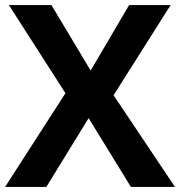

<svg xmlns="http://www.w3.org/2000/svg" viewBox="-20 -734 707 754"><path d="M667 0H494L328 -270L162 0H0L237 -368L15 -714H182L336 -457L487 -714H650L426 -360Z"/></svg>

Font: Noto Sans Balinese
Style: Regular
Weight: 400
Designer: Aditya Bayu, David Williams
Foundry: David Williams
Version: Version 2.003